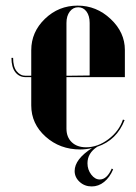

<svg xmlns="http://www.w3.org/2000/svg" viewBox="-20 -525 487 687"><path d="M91.8 -345.2Q91.8 -410.6 140.9 -457.8Q189.9 -504.9 257.8 -504.9Q325.2 -504.9 376 -457Q426.8 -409.2 426.8 -346.2V-249H217.8V-64.9Q217.8 -34.2 236.8 -16.1Q255.9 2 288.1 2Q329.6 2 367.9 -26.9Q406.2 -55.7 419.9 -97.2L425.8 -95.2Q397.9 -23.4 328.1 0Q293 22.9 293 59.1Q293 82 306.4 99.6Q319.8 117.2 336.9 117.2Q362.8 117.2 379.9 78.1L384.8 81.1Q372.6 109.9 352.5 126Q332.5 142.1 308.1 142.1Q282.7 142.1 264.9 125.7Q247.1 109.4 247.1 86.9Q247.1 44.9 309.1 4.9Q287.1 9.8 267.1 9.8Q194.3 9.8 143.1 -36.1Q91.8 -82 91.8 -147.9V-249H71.8Q48.8 -249 34.9 -266.6Q21 -284.2 21 -317.9H26.9Q26.9 -286.1 39.8 -270Q52.7 -253.9 71.8 -253.9H91.8ZM217.8 -253.9 300.8 -254.9V-442.9Q300.8 -468.3 289.6 -483.6Q278.3 -499 259.8 -499Q241.2 -499 229.5 -483.4Q217.8 -467.8 217.8 -442.9Z"/></svg>

Font: Moniqa Black Display
Style: Regular
Weight: 900
Designer: Rajesh Rajput
Foundry: Rajesh Rajput
Version: Version 1.000